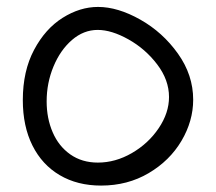

<svg xmlns="http://www.w3.org/2000/svg" viewBox="-20 -548 640 568"><path d="M47.5 -252Q47.5 -338 80.8 -400.5Q114 -463 165.2 -495.2Q216.5 -527.5 270 -527.5Q328.5 -527.5 395 -490Q461.5 -452.5 506.5 -389.2Q551.5 -326 551.5 -253Q551.5 -190 516.8 -131.2Q482 -72.5 419.8 -35.8Q357.5 1 279 1Q209 1 156.8 -29.8Q104.5 -60.5 76 -117.5Q47.5 -174.5 47.5 -252ZM480 -261Q480 -311.5 445 -357.5Q410 -403.5 360 -431.5Q310 -459.5 269 -459.5Q227.5 -459.5 193 -429.8Q158.5 -400 138.2 -351.2Q118 -302.5 118 -248Q118 -198 135.8 -156.8Q153.5 -115.5 188 -91.2Q222.5 -67 269.5 -67Q321.5 -67 370.2 -95.2Q419 -123.5 449.5 -168.8Q480 -214 480 -261Z"/></svg>

Font: JuliaMono Light
Style: Regular
Weight: 300
Monospace: yes
Designer: cormullion
Foundry: corm
Version: Version 0.054; ttfautohint (v1.8.4)